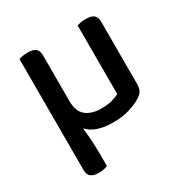

<svg xmlns="http://www.w3.org/2000/svg" viewBox="-155 -597 870 906"><g transform="rotate(-30 280.0 -144.0)"><path d="M175 -178Q175 -120 206 -95.5Q237 -71 289 -71Q324 -71 348.5 -78Q373 -85 387 -93V-467Q394 -469 406.5 -471.5Q419 -474 435 -474Q464 -474 478 -463Q492 -452 492 -425V-88Q492 -66 485 -52Q478 -38 457 -25Q434 -11 395.5 1.5Q357 14 303 14Q258 14 223.5 2.5Q189 -9 166 -33Q170 -1 172.5 38Q175 77 175 118V177Q168 180 155.5 183Q143 186 128 186Q99 186 84.5 175Q70 164 70 138V-467Q77 -469 90 -471.5Q103 -474 118 -474Q147 -474 161 -463Q175 -452 175 -425V-178Z"/></g></svg>

Font: Baloo Da 2 Medium
Style: Regular
Weight: 500
Designer: Noopur Datye, Sulekha Rajkumar and Ek Type
Foundry: Ek Type
Version: Version 1.640;hotconv 1.0.111;makeotfexe 2.5.65597; ttfautoh